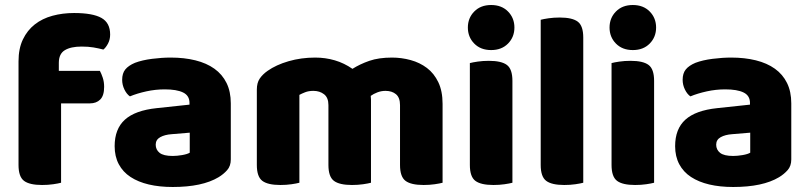

<svg xmlns="http://www.w3.org/2000/svg" viewBox="-20 -731 3233 767"><path d="M215 -448H379Q385 -437 390.5 -420.5Q396 -404 396 -384Q396 -349 380.5 -333.5Q365 -318 339 -318H224V-1Q213 2 192.5 5Q172 8 148 8Q98 8 76 -8.5Q54 -25 54 -72V-486Q54 -537 71.5 -573.5Q89 -610 119 -633.5Q149 -657 189.5 -668Q230 -679 276 -679Q350 -679 385 -659.5Q420 -640 420 -593Q420 -573 411.5 -557Q403 -541 393 -533Q374 -538 353.5 -541.5Q333 -545 306 -545Q263 -545 239 -530.5Q215 -516 215 -480Z M670 -108Q687 -108 707.5 -111.5Q728 -115 738 -121V-201L666 -195Q638 -193 620 -183Q602 -173 602 -153Q602 -133 617.5 -120.5Q633 -108 670 -108ZM662 -501Q716 -501 760.5 -490Q805 -479 836.5 -456.5Q868 -434 885 -399.5Q902 -365 902 -318V-94Q902 -68 887.5 -51.5Q873 -35 853 -23Q788 16 670 16Q617 16 574.5 6Q532 -4 501.5 -24Q471 -44 454.5 -75Q438 -106 438 -147Q438 -216 479 -253Q520 -290 606 -299L737 -313V-320Q737 -349 711.5 -361.5Q686 -374 638 -374Q601 -374 564.5 -366Q528 -358 499 -346Q486 -355 477 -373.5Q468 -392 468 -412Q468 -438 480.5 -453.5Q493 -469 519 -480Q548 -491 587.5 -496Q627 -501 662 -501Z M1748 -1Q1737 2 1716.5 5Q1696 8 1672 8Q1622 8 1600 -8.5Q1578 -25 1578 -72V-311Q1578 -341 1562 -354.5Q1546 -368 1520 -368Q1503 -368 1487.5 -362Q1472 -356 1461 -348Q1461 -344 1461.5 -340.5Q1462 -337 1462 -334V-1Q1451 2 1430.5 5Q1410 8 1386 8Q1336 8 1314 -8.5Q1292 -25 1292 -72V-311Q1292 -341 1274.5 -354.5Q1257 -368 1232 -368Q1213 -368 1199 -362.5Q1185 -357 1176 -352V-1Q1165 2 1144.5 5Q1124 8 1100 8Q1050 8 1028 -8.5Q1006 -25 1006 -72V-373Q1006 -400 1017.5 -417Q1029 -434 1049 -448Q1083 -472 1133 -486.5Q1183 -501 1239 -501Q1280 -501 1317.5 -490Q1355 -479 1388 -456Q1418 -475 1455.5 -488Q1493 -501 1546 -501Q1584 -501 1620.5 -491Q1657 -481 1685.5 -459.5Q1714 -438 1731 -402.5Q1748 -367 1748 -316Z M1857 -479Q1868 -482 1888.5 -485Q1909 -488 1933 -488Q1983 -488 2005 -471.5Q2027 -455 2027 -408V-1Q2016 2 1995.5 5Q1975 8 1951 8Q1901 8 1879 -8.5Q1857 -25 1857 -72ZM1849 -621Q1849 -659 1874.5 -685Q1900 -711 1942 -711Q1984 -711 2009.5 -685Q2035 -659 2035 -621Q2035 -583 2009.5 -557Q1984 -531 1942 -531Q1900 -531 1874.5 -557Q1849 -583 1849 -621Z M2234 8Q2184 8 2162 -8.5Q2140 -25 2140 -72V-652Q2151 -655 2171.5 -658Q2192 -661 2216 -661Q2266 -661 2288 -644.5Q2310 -628 2310 -581V-1Q2299 2 2278.5 5Q2258 8 2234 8Z M2423 -479Q2434 -482 2454.5 -485Q2475 -488 2499 -488Q2549 -488 2571 -471.5Q2593 -455 2593 -408V-1Q2582 2 2561.5 5Q2541 8 2517 8Q2467 8 2445 -8.5Q2423 -25 2423 -72ZM2415 -621Q2415 -659 2440.5 -685Q2466 -711 2508 -711Q2550 -711 2575.5 -685Q2601 -659 2601 -621Q2601 -583 2575.5 -557Q2550 -531 2508 -531Q2466 -531 2440.5 -557Q2415 -583 2415 -621Z M2909 -108Q2926 -108 2946.5 -111.5Q2967 -115 2977 -121V-201L2905 -195Q2877 -193 2859 -183Q2841 -173 2841 -153Q2841 -133 2856.5 -120.5Q2872 -108 2909 -108ZM2901 -501Q2955 -501 2999.5 -490Q3044 -479 3075.5 -456.5Q3107 -434 3124 -399.5Q3141 -365 3141 -318V-94Q3141 -68 3126.5 -51.5Q3112 -35 3092 -23Q3027 16 2909 16Q2856 16 2813.5 6Q2771 -4 2740.5 -24Q2710 -44 2693.5 -75Q2677 -106 2677 -147Q2677 -216 2718 -253Q2759 -290 2845 -299L2976 -313V-320Q2976 -349 2950.5 -361.5Q2925 -374 2877 -374Q2840 -374 2803.5 -366Q2767 -358 2738 -346Q2725 -355 2716 -373.5Q2707 -392 2707 -412Q2707 -438 2719.5 -453.5Q2732 -469 2758 -480Q2787 -491 2826.5 -496Q2866 -501 2901 -501Z"/></svg>

Font: Baloo Paaji 2 ExtraBold
Style: Regular
Weight: 800
Designer: Shuchita Grover, Noopur Datye and Ek Type
Foundry: Ek Type
Version: Version 1.640;hotconv 1.0.111;makeotfexe 2.5.65597; ttfautoh